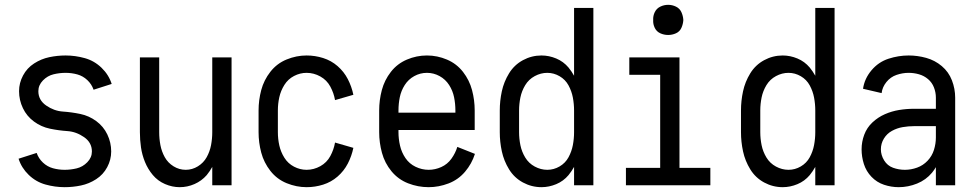

<svg xmlns="http://www.w3.org/2000/svg" viewBox="-20 -768 4040 796"><path d="M248 8Q208 8 168.5 -3Q129 -14 99 -43Q69 -72 57 -110L132 -134Q140 -111 158 -94Q176 -77 199.5 -70.5Q223 -64 248 -64Q273 -64 298 -70Q323 -76 342 -95.5Q361 -115 361 -140Q361 -177 328.5 -199.5Q296 -222 259.5 -224.5Q223 -227 187 -234.5Q151 -242 121 -264Q91 -286 75 -319.5Q59 -353 59 -390Q59 -424 75.5 -455Q92 -486 121.5 -505Q151 -524 184.5 -531Q218 -538 252 -538Q292 -538 331.5 -527Q371 -516 401 -487Q431 -458 443 -420L368 -396Q360 -419 342 -436Q324 -453 300.5 -459.5Q277 -466 252 -466Q227 -466 202 -460Q177 -454 158 -434.5Q139 -415 139 -390Q139 -353 171.5 -330.5Q204 -308 240.5 -305.5Q277 -303 313 -295.5Q349 -288 379 -266Q409 -244 425 -210.5Q441 -177 441 -140Q441 -106 424.5 -75Q408 -44 378.5 -25Q349 -6 315.5 1Q282 8 248 8Z M725 8Q694 8 664 -5Q634 -18 613.5 -42.5Q593 -67 581 -96.5Q569 -126 564.5 -157Q560 -188 560 -220V-530H640V-220Q640 -193 645 -166.5Q650 -140 663 -116.5Q676 -93 699.5 -78.5Q723 -64 750 -64Q777 -64 800.5 -78.5Q824 -93 837 -116.5Q850 -140 855 -166.5Q860 -193 860 -220V-530H940V0H860V-76Q850 -58 837 -42Q816 -18 786.5 -5Q757 8 725 8Z M1251 8Q1209 8 1168.5 -8.5Q1128 -25 1101 -59.5Q1074 -94 1063 -135.5Q1052 -177 1052 -220V-310Q1052 -353 1063 -394.5Q1074 -436 1101 -470.5Q1128 -505 1168.5 -521.5Q1209 -538 1251 -538Q1286 -538 1319.5 -527.5Q1353 -517 1379.5 -494Q1406 -471 1422 -440Q1438 -409 1445 -375L1369 -353Q1364 -382 1349.5 -409Q1335 -436 1308 -451Q1281 -466 1251 -466Q1224 -466 1199 -453Q1174 -440 1159 -416Q1144 -392 1138 -365Q1132 -338 1132 -310V-220Q1132 -192 1138 -165Q1144 -138 1159 -114Q1174 -90 1199 -77Q1224 -64 1251 -64Q1281 -64 1308 -79Q1335 -94 1349.5 -121Q1364 -148 1369 -177L1445 -155Q1438 -121 1422 -90Q1406 -59 1379.5 -36Q1353 -13 1319.5 -2.5Q1286 8 1251 8Z M1757 8Q1713 8 1672 -8Q1631 -24 1603 -58Q1575 -92 1563.5 -134.5Q1552 -177 1552 -220V-310Q1552 -353 1563 -394.5Q1574 -436 1600.5 -470Q1627 -504 1667 -521Q1707 -538 1750 -538Q1793 -538 1833 -521Q1873 -504 1899.5 -470Q1926 -436 1937 -394.5Q1948 -353 1948 -310V-229H1632V-220Q1632 -192 1638.5 -164Q1645 -136 1661 -112.5Q1677 -89 1703 -76.5Q1729 -64 1757 -64Q1784 -64 1809.5 -75.5Q1835 -87 1851.5 -110Q1868 -133 1876 -159L1949 -130Q1936 -89 1908 -56Q1880 -23 1839.5 -7.5Q1799 8 1757 8ZM1632 -301H1868V-310Q1868 -338 1862.5 -365Q1857 -392 1842 -415.5Q1827 -439 1802.5 -452.5Q1778 -466 1750 -466Q1722 -466 1697.5 -452.5Q1673 -439 1658 -415.5Q1643 -392 1637.5 -365Q1632 -338 1632 -310Z M2225 8Q2184 8 2148 -11.5Q2112 -31 2090.5 -66Q2069 -101 2060.5 -140.5Q2052 -180 2052 -220V-310Q2052 -350 2060.5 -389.5Q2069 -429 2090.5 -464Q2112 -499 2148 -518.5Q2184 -538 2225 -538Q2256 -538 2286 -525.5Q2316 -513 2337 -488Q2350 -472 2360 -454V-735H2440V0H2360V-76Q2350 -58 2337 -42Q2316 -17 2286 -4.5Q2256 8 2225 8ZM2249 -64Q2276 -64 2300 -78Q2324 -92 2337 -116Q2350 -140 2355 -166.5Q2360 -193 2360 -220V-310Q2360 -337 2355 -363.5Q2350 -390 2337 -414Q2324 -438 2300 -452Q2276 -466 2249 -466Q2222 -466 2197 -452.5Q2172 -439 2157.5 -415Q2143 -391 2137.5 -364Q2132 -337 2132 -310V-220Q2132 -193 2137.5 -166Q2143 -139 2157.5 -115Q2172 -91 2197 -77.5Q2222 -64 2249 -64ZM2390 -215V-219Z M2575 0V-72H2717V-458H2589V-530H2797V-72H2925V0ZM2750 -623Q2733 -623 2717.5 -630Q2702 -637 2694.5 -652.5Q2687 -668 2688 -685Q2687 -702 2694.5 -717.5Q2702 -733 2717.5 -740.5Q2733 -748 2750 -748Q2767 -748 2782.5 -740.5Q2798 -733 2805 -717.5Q2812 -702 2813 -685Q2812 -668 2805 -652.5Q2798 -637 2782.5 -630Q2767 -623 2750 -623Z M3225 8Q3184 8 3148 -11.5Q3112 -31 3090.5 -66Q3069 -101 3060.5 -140.5Q3052 -180 3052 -220V-310Q3052 -350 3060.5 -389.5Q3069 -429 3090.5 -464Q3112 -499 3148 -518.5Q3184 -538 3225 -538Q3256 -538 3286 -525.5Q3316 -513 3337 -488Q3350 -472 3360 -454V-735H3440V0H3360V-76Q3350 -58 3337 -42Q3316 -17 3286 -4.5Q3256 8 3225 8ZM3249 -64Q3276 -64 3300 -78Q3324 -92 3337 -116Q3350 -140 3355 -166.5Q3360 -193 3360 -220V-310Q3360 -337 3355 -363.5Q3350 -390 3337 -414Q3324 -438 3300 -452Q3276 -466 3249 -466Q3222 -466 3197 -452.5Q3172 -439 3157.5 -415Q3143 -391 3137.5 -364Q3132 -337 3132 -310V-220Q3132 -193 3137.5 -166Q3143 -139 3157.5 -115Q3172 -91 3197 -77.5Q3222 -64 3249 -64ZM3390 -215V-219Z M3706 8Q3675 8 3645 -2Q3615 -12 3593 -35Q3571 -58 3561.5 -88Q3552 -118 3552 -149Q3552 -180 3563 -209.5Q3574 -239 3597 -260.5Q3620 -282 3648.5 -294.5Q3677 -307 3707.5 -312Q3738 -317 3769 -317H3860V-363Q3860 -385 3852 -405.5Q3844 -426 3827.5 -440Q3811 -454 3790 -460Q3769 -466 3747 -466Q3722 -466 3697 -457.5Q3672 -449 3655 -428Q3638 -407 3635 -382L3558 -400Q3564 -442 3593 -476.5Q3622 -511 3663.5 -524.5Q3705 -538 3747 -538Q3784 -538 3820 -528Q3856 -518 3884.5 -494Q3913 -470 3926.5 -435Q3940 -400 3940 -363V0H3860V-75Q3853 -63 3844 -52Q3819 -22 3782 -7Q3745 8 3706 8ZM3860 -198V-245H3769Q3746 -245 3722.5 -241Q3699 -237 3678 -225.5Q3657 -214 3644.5 -193.5Q3632 -173 3632 -149Q3632 -125 3645.5 -103Q3659 -81 3682.5 -72.5Q3706 -64 3731.5 -64Q3757 -64 3782 -73Q3807 -82 3825.5 -101.5Q3844 -121 3852 -146.5Q3860 -172 3860 -198Z"/></svg>

Font: Iosevka SS08
Style: Regular
Weight: 400
Monospace: yes
Designer: Belleve Invis
Foundry: Belleve Invis
Version: 2.1.0; ttfautohint (v1.8.2)